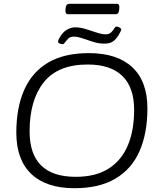

<svg xmlns="http://www.w3.org/2000/svg" viewBox="-20 -986 844 1012"><path d="M373 6Q224 6 145 -69Q66 -144 66 -287Q66 -418 107.5 -512Q149 -606 233.5 -656Q318 -706 448 -706Q598 -706 677.5 -631.5Q757 -557 757 -415Q757 -284 715.5 -189.5Q674 -95 588.5 -44.5Q503 6 373 6ZM379 -54Q484 -54 552 -97Q620 -140 653.5 -219Q687 -298 687 -407Q687 -525 625 -585.5Q563 -646 442 -646Q285 -646 210.5 -552Q136 -458 136 -294Q136 -54 379 -54ZM310 -753Q304 -753 295 -756.5Q286 -760 286 -766Q286 -773 291 -782Q309 -816 332 -829Q355 -842 375 -842Q403 -842 433 -832.5Q463 -823 490.5 -814Q518 -805 537 -805Q555 -805 565.5 -815Q576 -825 582 -835.5Q588 -846 593 -846Q601 -846 610 -841Q619 -836 619 -831Q619 -824 605 -801Q591 -778 574.5 -767Q558 -756 530 -756Q500 -756 470.5 -765.5Q441 -775 414.5 -784Q388 -793 368 -793Q351 -793 340.5 -783Q330 -773 323 -763Q316 -753 310 -753ZM339 -911Q323 -911 325 -934L326 -943Q328 -966 345 -966H596Q611 -966 609 -943L608 -934Q606 -911 590 -911Z"/></svg>

Font: Asap Semi Expanded Semi Expanded Light
Style: Italic
Weight: 300
Width: 6
Italic angle: -6°
Designer: Pablo Cosgaya
Foundry: Omnibus-Type
Version: Version 3.001; ttfautohint (v1.8.4.7-5d5b)